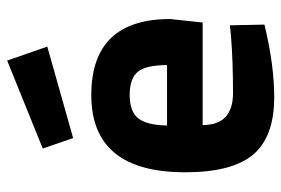

<svg xmlns="http://www.w3.org/2000/svg" viewBox="-148 -646 805 550"><g transform="rotate(-90 255.0 -370.5)"><path d="M264 -106Q357 -106 430 -112L458 -115L460 -16Q345 12 252 12Q139 12 88 -48Q37 -108 37 -243Q37 -512 258 -512Q476 -512 476 -286L466 -193H172Q173 -147 196.5 -126.5Q220 -106 264 -106ZM344 -295Q344 -355 325 -378.5Q306 -402 258.5 -402Q211 -402 191.5 -377.5Q172 -353 171 -295ZM105 -651 357 -753 397 -638 135 -564Z"/></g></svg>

Font: Titillium-CLs Web
Style: CLs-Bold
Weight: 700
Version: Version 1.002;PS 57.000;hotconv 1.0.70;makeotf.lib2.5.55311